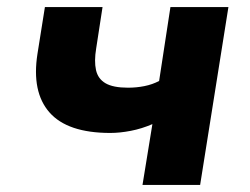

<svg xmlns="http://www.w3.org/2000/svg" viewBox="-20 -523 708 543"><path d="M383 0 411 -172Q381 -159 350 -153Q319 -147 292 -147Q171 -147 120 -205Q69 -263 86 -371L107 -503H270L252 -386Q246 -350 251.5 -325Q257 -300 278.5 -287.5Q300 -275 342 -275Q366 -275 388.5 -279.5Q411 -284 430 -294L462 -503H626L546 0Z"/></svg>

Font: Nunito Sans 7pt ExtraBold
Style: Italic
Weight: 800
Italic angle: -9°
Designer: Vernon Adams
Foundry: Vernon Adams
Version: Version 3.101;gftools[0.9.27]